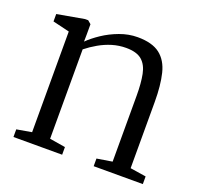

<svg xmlns="http://www.w3.org/2000/svg" viewBox="-101 -656 800 767"><g transform="rotate(20 299.5 -272.0)"><path d="M93 -43.5V-471.5L22 -488.5V-520L137 -540.5H150.5L164.5 -528.5V-486L164 -454.5Q184 -474.5 215.2 -495.5Q246.5 -516.5 284.2 -530.5Q322 -544.5 360 -544.5Q422 -544.5 455 -519Q488 -493.5 500 -444.2Q512 -395 512 -324.5V-43L579.5 -32.5V0H370.5V-32.5L435.5 -43V-323.5Q435.5 -376.5 428.2 -413.2Q421 -450 398.8 -469.2Q376.5 -488.5 331.5 -488.5Q301 -488.5 272.2 -479.8Q243.5 -471 217.8 -456.2Q192 -441.5 169.5 -423.5V-43.5L236.5 -32.5V0H29.5V-32.5Z"/></g></svg>

Font: Merriweather 72pt Light
Style: Regular
Weight: 300
Version: Version 2.100